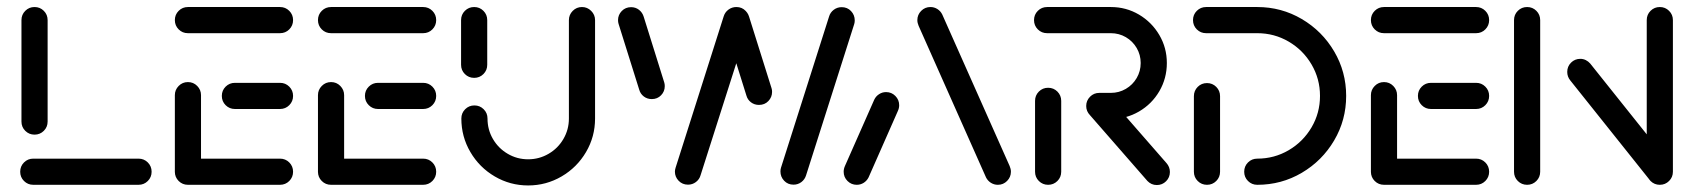

<svg xmlns="http://www.w3.org/2000/svg" viewBox="-20 -539 4938 560"><path d="M422.2 -38.1Q422.2 -22.2 411.1 -11.1Q400 0 384.1 0H77Q61.1 0 50 -11.1Q38.9 -22.2 38.9 -38.1Q38.9 -54.1 50 -65.2Q61.1 -76.3 77 -76.3H384.1Q400 -76.3 411.1 -65.2Q422.2 -54.1 422.2 -38.1ZM80.7 -146.3Q64.8 -146.3 53.7 -157.4Q42.6 -168.5 42.6 -184.4V-480.4Q42.6 -496.3 53.7 -507.4Q64.8 -518.5 80.7 -518.5Q96.7 -518.5 107.8 -507.4Q118.9 -496.3 118.9 -480.4V-184.4Q118.9 -168.5 107.8 -157.4Q96.7 -146.3 80.7 -146.3Z M490 -36.3V-261.5Q490 -277 501.1 -288.3Q512.2 -299.6 528.1 -299.6Q544.1 -299.6 555.2 -288.3Q566.3 -277 566.3 -261.5V-36.3ZM834.8 -38.1Q834.8 -22.2 823.7 -11.1Q812.6 0 796.7 0H528.1Q512.2 0 501.1 -11.1Q490 -22.2 490 -38.1Q490 -54.1 501.1 -65.2Q512.2 -76.3 528.1 -76.3H796.7Q812.6 -76.3 823.7 -65.2Q834.8 -54.1 834.8 -38.1ZM627 -259.3Q627 -275.2 638.1 -286.3Q649.3 -297.4 665.2 -297.4H796.7Q812.6 -297.4 823.7 -286.3Q834.8 -275.2 834.8 -259.3Q834.8 -243.3 823.7 -232.2Q812.6 -221.1 796.7 -221.1H665.2Q649.3 -221.1 638.1 -232.2Q627 -243.3 627 -259.3ZM490 -480.4Q490 -496.3 501.1 -507.4Q512.2 -518.5 528.1 -518.5H796.7Q812.6 -518.5 823.7 -507.4Q834.8 -496.3 834.8 -480.4Q834.8 -464.4 823.7 -453.3Q812.6 -442.2 796.7 -442.2H528.1Q512.2 -442.2 501.1 -453.3Q490 -464.4 490 -480.4Z M907.4 -36.3V-261.5Q907.4 -277 918.5 -288.3Q929.6 -299.6 945.6 -299.6Q961.5 -299.6 972.6 -288.3Q983.7 -277 983.7 -261.5V-36.3ZM1252.2 -38.1Q1252.2 -22.2 1241.1 -11.1Q1230 0 1214.1 0H945.6Q929.6 0 918.5 -11.1Q907.4 -22.2 907.4 -38.1Q907.4 -54.1 918.5 -65.2Q929.6 -76.3 945.6 -76.3H1214.1Q1230 -76.3 1241.1 -65.2Q1252.2 -54.1 1252.2 -38.1ZM1044.4 -259.3Q1044.4 -275.2 1055.6 -286.3Q1066.7 -297.4 1082.6 -297.4H1214.1Q1230 -297.4 1241.1 -286.3Q1252.2 -275.2 1252.2 -259.3Q1252.2 -243.3 1241.1 -232.2Q1230 -221.1 1214.1 -221.1H1082.6Q1066.7 -221.1 1055.6 -232.2Q1044.4 -243.3 1044.4 -259.3ZM907.4 -480.4Q907.4 -496.3 918.5 -507.4Q929.6 -518.5 945.6 -518.5H1214.1Q1230 -518.5 1241.1 -507.4Q1252.2 -496.3 1252.2 -480.4Q1252.2 -464.4 1241.1 -453.3Q1230 -442.2 1214.1 -442.2H945.6Q929.6 -442.2 918.5 -453.3Q907.4 -464.4 907.4 -480.4Z M1363 -311.9Q1347 -311.9 1335.9 -323Q1324.8 -334.1 1324.8 -350V-480.4Q1324.8 -496.3 1335.9 -507.4Q1347 -518.5 1363 -518.5Q1378.9 -518.5 1390 -507.4Q1401.1 -496.3 1401.1 -480.4V-350Q1401.1 -334.1 1390 -323Q1378.9 -311.9 1363 -311.9ZM1677.4 -518.5Q1693 -518.5 1704.3 -507.2Q1715.6 -495.9 1715.6 -480.4V-193.3Q1715.6 -140.4 1689.3 -95.6Q1663 -50.7 1618 -24.4Q1573 1.9 1520.4 1.9Q1467.8 1.9 1423 -24.4Q1378.1 -50.7 1351.9 -95.6Q1325.6 -140.4 1325.6 -193.3Q1325.6 -209.3 1336.7 -220.4Q1347.8 -231.5 1363.7 -231.5Q1379.6 -231.5 1390.7 -220.4Q1401.9 -209.3 1401.9 -193.3Q1401.9 -160.7 1417.8 -133.5Q1433.7 -106.3 1460.9 -90.4Q1488.1 -74.4 1520.4 -74.4Q1552.6 -74.4 1580 -90.4Q1607.4 -106.3 1623.3 -133.7Q1639.3 -161.1 1639.3 -193.3V-480.4Q1639.3 -495.9 1650.4 -507.2Q1661.5 -518.5 1677.4 -518.5Z M2256.3 -38.9Q2256.3 -44.8 2257.8 -49.6L2398.1 -490.7Q2401.5 -502.6 2411.7 -510.4Q2421.9 -518.1 2434.8 -518.1Q2451.5 -518.1 2462.2 -506.7Q2473 -495.2 2473 -479.6Q2473 -473.7 2471.5 -468.9L2331.1 -27.8Q2327.4 -15.6 2317.4 -8Q2307.4 -0.4 2294.4 -0.4Q2277.8 -0.4 2267 -11.9Q2256.3 -23.3 2256.3 -38.9ZM1844.4 -277.4 1784.1 -469.6Q1782.6 -474.4 1782.6 -480.4Q1782.6 -495.6 1793.5 -506.9Q1804.4 -518.1 1820.7 -518.1Q1833.7 -518.1 1843.7 -510.4Q1853.7 -502.6 1857.4 -490.4L1917.4 -298.5Q1918.9 -293.7 1918.9 -287.8Q1918.9 -272.2 1908.1 -261.1Q1897.4 -250 1881.1 -250Q1867.8 -250 1857.8 -257.6Q1847.8 -265.2 1844.4 -277.4ZM1948.5 -38.5Q1948.5 -43.3 1950.4 -49.6L2090.7 -491.1Q2094.4 -503.3 2104.6 -510.9Q2114.8 -518.5 2127.8 -518.5Q2144.1 -518.5 2154.8 -507.2Q2165.6 -495.9 2165.6 -480.4Q2165.6 -474.1 2164.1 -469.3L2023.3 -27.8Q2020 -15.9 2009.8 -8.1Q1999.6 -0.4 1986.7 -0.4Q1970.4 -0.4 1959.4 -11.7Q1948.5 -23 1948.5 -38.5ZM2157 -260.4 2091.5 -469.6Q2090 -474.4 2090 -480.4Q2090 -495.6 2100.9 -506.9Q2111.9 -518.1 2127.8 -518.1Q2141.1 -518.1 2151.1 -510.4Q2161.1 -502.6 2164.8 -490.4L2230.4 -281.5Q2231.9 -277 2231.9 -271.1Q2231.9 -255.6 2221.1 -244.3Q2210.4 -233 2193.7 -233Q2180.4 -233 2170.4 -240.6Q2160.4 -248.1 2157 -260.4Z M2478.9 0Q2463 0 2451.9 -11.1Q2440.7 -22.2 2440.7 -38.1Q2440.7 -46.3 2444.4 -54.8L2530 -248.5Q2534.8 -258.5 2544.1 -264.4Q2553.3 -270.4 2564.4 -270.4Q2580.4 -270.4 2591.5 -259.1Q2602.6 -247.8 2602.6 -232.2Q2602.6 -223.7 2598.9 -215.6L2513.3 -21.5Q2508.5 -11.9 2499.3 -5.9Q2490 0 2478.9 0ZM2928.5 -38.1Q2928.5 -22.6 2917.4 -11.3Q2906.3 0 2890.4 0Q2879.3 0 2870 -5.9Q2860.7 -11.9 2855.9 -21.5L2659.3 -463.7Q2655.6 -472.2 2655.6 -480.4Q2655.6 -495.9 2666.7 -507.2Q2677.8 -518.5 2693.7 -518.5Q2704.8 -518.5 2714.1 -512.6Q2723.3 -506.7 2728.1 -497L2924.8 -54.8Q2928.5 -46.3 2928.5 -38.1Z M3037 0Q3021.1 0 3010 -11.1Q2998.9 -22.2 2998.9 -38.1V-244.8Q2998.9 -260.7 3010 -271.9Q3021.1 -283 3037 -283Q3053 -283 3064.1 -271.9Q3075.2 -260.7 3075.2 -244.8V-38.1Q3075.2 -22.2 3064.1 -11.1Q3053 0 3037 0ZM3392.2 -37.4Q3392.2 -21.5 3381.1 -10.4Q3370 0.7 3354.1 0.7Q3345.9 0.7 3338.9 -2.4Q3331.9 -5.6 3326.7 -11.1L3158.9 -203.3Q3148.1 -214.8 3148.1 -229.6Q3148.1 -245.6 3159.3 -256.7Q3170.4 -267.8 3186.3 -267.8Q3203 -267.8 3214.1 -255.9L3381.9 -63.7Q3392.2 -52.2 3392.2 -37.4ZM3148.1 -230Q3148.1 -245.6 3159.3 -256.9Q3170.4 -268.1 3186.3 -268.1H3220Q3243.7 -268.1 3263.7 -279.8Q3283.7 -291.5 3295.4 -311.5Q3307 -331.5 3307 -355.2Q3307 -378.9 3295.4 -398.9Q3283.7 -418.9 3263.7 -430.6Q3243.7 -442.2 3220 -442.2H3034.1Q3018.1 -442.2 3007 -453.3Q2995.9 -464.4 2995.9 -480.4Q2995.9 -496.3 3007 -507.4Q3018.1 -518.5 3034.1 -518.5H3220Q3264.4 -518.5 3301.9 -496.5Q3339.3 -474.4 3361.3 -437Q3383.3 -399.6 3383.3 -355.2Q3383.3 -310.7 3361.5 -273.1Q3339.6 -235.6 3302 -213.7Q3264.4 -191.9 3220 -191.9H3186.3Q3170.4 -191.9 3159.3 -203Q3148.1 -214.1 3148.1 -230Z M3500.4 -296.7Q3516.3 -296.7 3527.4 -285.6Q3538.5 -274.4 3538.5 -258.5V-38.1Q3538.5 -22.2 3527.4 -11.1Q3516.3 0 3500.4 0Q3484.4 0 3473.3 -11.1Q3462.2 -22.2 3462.2 -38.1V-258.5Q3462.2 -274.4 3473.3 -285.6Q3484.4 -296.7 3500.4 -296.7ZM3608.9 -38.1Q3608.9 -54.1 3620 -65.2Q3631.1 -76.3 3647 -76.3Q3696.7 -76.3 3738.7 -100.9Q3780.7 -125.6 3805.4 -167.6Q3830 -209.6 3830 -259.3Q3830 -308.9 3805.4 -350.9Q3780.7 -393 3738.7 -417.6Q3696.7 -442.2 3647 -442.2H3497.8Q3481.9 -442.2 3470.7 -453.3Q3459.6 -464.4 3459.6 -480.4Q3459.6 -496.3 3470.7 -507.4Q3481.9 -518.5 3497.8 -518.5H3647Q3717.4 -518.5 3776.9 -483.5Q3836.3 -448.5 3871.3 -389.1Q3906.3 -329.6 3906.3 -259.3Q3906.3 -188.9 3871.3 -129.4Q3836.3 -70 3776.9 -35Q3717.4 0 3647 0Q3631.1 0 3620 -11.1Q3608.9 -22.2 3608.9 -38.1Z M3978.5 -36.3V-261.5Q3978.5 -277 3989.6 -288.3Q4000.7 -299.6 4016.7 -299.6Q4032.6 -299.6 4043.7 -288.3Q4054.8 -277 4054.8 -261.5V-36.3ZM4323.3 -38.1Q4323.3 -22.2 4312.2 -11.1Q4301.1 0 4285.2 0H4016.7Q4000.7 0 3989.6 -11.1Q3978.5 -22.2 3978.5 -38.1Q3978.5 -54.1 3989.6 -65.2Q4000.7 -76.3 4016.7 -76.3H4285.2Q4301.1 -76.3 4312.2 -65.2Q4323.3 -54.1 4323.3 -38.1ZM4115.6 -259.3Q4115.6 -275.2 4126.7 -286.3Q4137.8 -297.4 4153.7 -297.4H4285.2Q4301.1 -297.4 4312.2 -286.3Q4323.3 -275.2 4323.3 -259.3Q4323.3 -243.3 4312.2 -232.2Q4301.1 -221.1 4285.2 -221.1H4153.7Q4137.8 -221.1 4126.7 -232.2Q4115.6 -243.3 4115.6 -259.3ZM3978.5 -480.4Q3978.5 -496.3 3989.6 -507.4Q4000.7 -518.5 4016.7 -518.5H4285.2Q4301.1 -518.5 4312.2 -507.4Q4323.3 -496.3 4323.3 -480.4Q4323.3 -464.4 4312.2 -453.3Q4301.1 -442.2 4285.2 -442.2H4016.7Q4000.7 -442.2 3989.6 -453.3Q3978.5 -464.4 3978.5 -480.4Z M4434.1 0Q4418.1 0 4407 -11.1Q4395.9 -22.2 4395.9 -38.1V-480.4Q4395.9 -496.3 4407 -507.4Q4418.1 -518.5 4434.1 -518.5Q4450 -518.5 4461.1 -507.4Q4472.2 -496.3 4472.2 -480.4V-38.1Q4472.2 -22.2 4461.1 -11.1Q4450 0 4434.1 0ZM4551.1 -329.3Q4551.1 -345.2 4562.2 -356.3Q4573.3 -367.4 4589.3 -367.4Q4597.8 -367.4 4605.2 -363.7Q4612.6 -360 4618.1 -353.7L4852.6 -60L4794.4 -10.7L4560 -304.4Q4551.1 -315.2 4551.1 -329.3ZM4821.1 0Q4805.2 0 4794.1 -11.1Q4783 -22.2 4783 -38.1V-480.4Q4783 -496.3 4794.1 -507.4Q4805.2 -518.5 4821.1 -518.5Q4837 -518.5 4848.1 -507.4Q4859.3 -496.3 4859.3 -480.4V-38.1Q4859.3 -22.2 4848.1 -11.1Q4837 0 4821.1 0Z"/></svg>

Font: 26F Galaxy Hebrew
Style: Bold
Weight: 700
Designer: C₂₉H₂₅N₃O₅
Version: Version 1.000